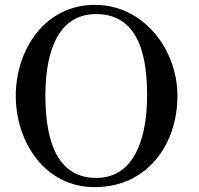

<svg xmlns="http://www.w3.org/2000/svg" viewBox="-20 -757 818 791"><path d="M370 14C586 14 711 -161 711 -362C711 -554 571 -737 371 -737C164 -737 45 -552 45 -362C45 -173 164 14 370 14ZM167 -364C167 -501 198 -699 376 -699C561 -699 586 -506 586 -364C586 -225 552 -24 376 -24C193 -24 167 -224 167 -364Z"/></svg>

Font: MusAnalysis
Style: Regular
Weight: 400
Version: Version 2.0